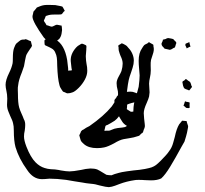

<svg xmlns="http://www.w3.org/2000/svg" viewBox="-20 -737 845 792"><path d="M179 -580H182Q199 -580 209 -574Q246 -554 257 -490Q259 -468 261 -456Q261 -446 262 -445Q264 -445 265 -446Q275 -446 276 -447Q277 -448 276 -451.5Q275 -455 275 -456L272 -483Q269 -513 294 -541Q300 -548 310 -553Q311 -554 313 -555Q315 -556 318 -557Q320 -557 324.5 -555Q329 -553 331 -552L335 -550Q337 -548 336.5 -542.5Q336 -537 336 -536V-532Q336 -526 335 -519.5Q334 -513 334 -507V-503Q334 -496 335 -487Q336 -478 337 -473Q340 -460 340 -445Q340 -427 330 -408.5Q320 -390 305 -375Q289 -359 279 -356Q269 -352 259 -352Q256 -352 253 -353.5Q250 -355 248 -356L240 -359L235 -366Q227 -377 225 -387Q218 -412 216 -466Q216 -472 215.5 -486Q215 -500 212 -510Q207 -525 202 -530Q199 -534 192.5 -537.5Q186 -541 184 -542L169 -549Q168 -550 167 -550Q166 -550 165 -552Q164 -553 164 -555Q164 -557 163.5 -562.5Q163 -568 164 -572Q177 -580 179 -580ZM651 -568Q651 -571 652 -573Q653 -574 657 -574.5Q661 -575 663 -576Q669 -580 674 -580L686 -578L694 -576Q696 -575 697 -573Q698 -571 700 -570Q701 -569 704 -566Q707 -563 707 -561Q708 -560 706.5 -557Q705 -554 705 -553Q705 -551 703.5 -547Q702 -543 701 -541Q700 -540 698.5 -540Q697 -540 696 -539Q694 -538 689.5 -535Q685 -532 682 -532Q681 -531 678 -532Q675 -533 674 -533Q672 -534 667 -534.5Q662 -535 660 -536Q657 -537 656 -540Q655 -541 651 -545Q647 -549 646 -556Q647 -560 651 -568ZM728 -235 731 -239H733L744 -238H747Q750 -238 750.5 -235.5Q751 -233 751 -232Q752 -228 753.5 -224.5Q755 -221 756 -217Q756 -211 754 -203Q752 -190 747.5 -174.5Q743 -159 741 -153L729 -132Q703 -84 682 -49.5Q661 -15 645 -1Q629 7 603 7L577 6Q568 5 552 5Q541 5 536 6Q502 11 473 22Q468 24 454.5 29Q441 34 429 35Q419 35 391 28Q386 27 379.5 25Q373 23 365 22Q358 21 346.5 20Q335 19 320 16Q311 15 288 11L253 5Q215 0 184 0Q164 2 153 2Q117 2 92 -36Q58 -83 44 -130Q37 -156 37 -198Q37 -218 34 -228Q32 -239 22 -259Q21 -262 15 -276Q9 -290 9 -305L10 -330Q10 -340 9 -347Q8 -354 7 -359Q3 -377 3 -387Q3 -407 18 -437Q28 -457 32 -476Q33 -483 33 -497Q33 -526 38 -539Q43 -553 48 -558L59 -567L66 -572Q70 -574 82 -574Q84 -576 87 -575Q89 -575 92 -573.5Q95 -572 97 -571Q98 -570 102 -569Q106 -568 107 -567Q108 -566 108.5 -562Q109 -558 110 -556L112 -548Q111 -545 109 -542Q107 -539 106 -538Q91 -516 89 -511Q87 -506 85.5 -498Q84 -490 83 -486Q81 -472 79 -464L70 -438Q57 -407 55 -386Q53 -377 53.5 -365Q54 -353 54 -349Q54 -312 59 -294Q62 -283 68.5 -269Q75 -255 78 -246Q82 -239 83 -233Q84 -229 84 -221Q84 -212 82 -198Q79 -186 79 -174Q79 -158 89 -132Q106 -88 127 -67Q144 -50 164 -44Q176 -40 189.5 -39Q203 -38 207 -38Q223 -36 231 -34Q253 -30 267 -30Q282 -30 314 -36Q334 -41 353 -42Q370 -42 381 -38Q388 -35 409 -22L419 -16Q429 -14 440 -14Q446 -16 453 -19Q473 -25 483 -27Q499 -30 531 -34Q556 -36 578 -40Q582 -41 594 -43.5Q606 -46 615 -51Q623 -55 632 -63.5Q641 -72 644 -75Q669 -100 678 -114Q689 -128 694.5 -148.5Q700 -169 701 -172Q708 -206 719 -224ZM441 -298Q455 -317 461 -332L466 -342Q467 -345 467 -350Q467 -361 464 -371Q463 -375 462 -380.5Q461 -386 461 -394Q461 -406 470 -422Q479 -438 481 -444Q486 -461 486 -475Q486 -489 477 -507Q474 -514 470 -528Q469 -533 469 -543Q467 -547 468 -549Q469 -551 477 -555Q480 -558 481 -558H482Q485 -558 489.5 -555.5Q494 -553 496 -552Q504 -548 510 -539Q520 -529 526 -515Q532 -501 532 -487Q532 -473 527 -457.5Q522 -442 521 -439Q513 -417 511 -407Q508 -394 504 -362Q501 -332 497.5 -314.5Q494 -297 487 -285Q472 -253 453 -239Q445 -234 437.5 -229.5Q430 -225 424 -222Q423 -222 419.5 -220.5Q416 -219 415 -217Q414 -215 413.5 -210.5Q413 -206 412 -204Q412 -203 411 -201Q410 -199 411 -198Q413 -197 414.5 -197.5Q416 -198 417 -198H430Q435 -199 441.5 -202Q448 -205 452 -206Q462 -209 485 -211L496 -213Q498 -214 508 -220Q510 -221 512 -222Q514 -223 516 -225Q518 -227 519 -230Q520 -233 521 -235Q529 -249 529.5 -268.5Q530 -288 531 -296Q532 -308 536 -323Q540 -338 542 -344Q546 -355 552 -379Q556 -409 556 -426Q556 -433 554 -451Q552 -473 552 -486Q552 -519 566 -538Q568 -541 570 -544.5Q572 -548 575 -551Q577 -553 588 -558Q593 -563 595 -563Q597 -562 599.5 -560Q602 -558 605 -557L612 -553Q613 -551 613 -547Q613 -543 614 -541Q616 -529 610.5 -513.5Q605 -498 603 -490Q601 -479 601.5 -466Q602 -453 602 -447Q602 -438 601 -431.5Q600 -425 599 -420Q595 -402 595 -392Q595 -383 596 -374Q597 -365 597 -356Q597 -351 595 -339Q593 -330 585 -312Q573 -286 573 -270Q573 -261 574.5 -248Q576 -235 577 -226Q577 -224 577.5 -220Q578 -216 577 -213Q577 -210 573 -202L570 -192Q568 -188 563 -186Q554 -177 554 -177L544 -174Q533 -170 516.5 -167.5Q500 -165 490 -163Q474 -160 451 -146Q425 -132 410 -129Q397 -126 380 -126Q346 -126 327 -142Q316 -151 313 -158Q312 -160 311.5 -163Q311 -166 310 -168Q307 -177 307 -179L312 -189Q314 -196 316 -197Q319 -201 325 -203Q334 -210 349 -217Q408 -258 441 -298ZM756 -561Q757 -561 758 -562Q759 -563 761 -563Q762 -562 762 -558L765 -547L766 -545Q765 -544 763 -544L753 -539Q751 -537 750 -538Q749 -538 749 -540Q749 -542 748 -543Q748 -544 745.5 -548Q743 -552 746 -557ZM733 -395Q733 -396 732.5 -397.5Q732 -399 733 -400Q733 -402 740 -405Q746 -411 746 -411Q749 -411 755 -405Q764 -399 764 -399Q766 -396 767 -392.5Q768 -389 769 -386Q769 -384 770.5 -382Q772 -380 772 -378Q768 -374 767 -372Q766 -371 764.5 -368.5Q763 -366 760 -364L753 -367Q750 -368 747 -369Q744 -370 741 -372Q738 -374 735 -384ZM739 -300Q738 -300 737.5 -300.5Q737 -301 737 -302L738 -304Q740 -308 742 -316Q743 -317 743 -319Q745 -319 749 -317Q752 -317 756.5 -316Q761 -315 762 -314Q763 -313 762.5 -311.5Q762 -310 762 -309V-298Q762 -297 762.5 -295.5Q763 -294 762 -293Q761 -291 756.5 -291Q752 -291 748 -292ZM557 -240Q549 -229 538 -221L531 -216Q528 -215 520 -215L512 -214Q509 -214 506.5 -216Q504 -218 503 -218Q491 -225 485 -234Q464 -266 455 -291L451 -302L452 -316V-324Q453 -327 459 -333Q460 -335 461.5 -338Q463 -341 465 -342Q466 -344 469 -345.5Q472 -347 474 -348Q493 -359 518 -359Q528 -359 537 -355Q538 -354 541 -353.5Q544 -353 545 -352Q547 -351 549.5 -346.5Q552 -342 554 -340Q555 -339 556 -338Q557 -337 557 -335Q557 -333 556 -332Q555 -331 554 -330Q553 -328 550.5 -323.5Q548 -319 546 -318Q545 -317 541 -316.5Q537 -316 535 -315Q529 -314 522.5 -312Q516 -310 513 -309Q512 -308 509 -307.5Q506 -307 505 -306Q504 -304 504 -295L503 -287Q505 -285 507.5 -283.5Q510 -282 512 -281Q514 -280 516.5 -278Q519 -276 521 -276H523L532 -277Q539 -278 551 -278L562 -277H565Q566 -275 566 -272Q566 -269 565 -266Q564 -263 563 -254.5Q562 -246 557 -240ZM224 -576 216 -570Q209 -564 208 -563Q205 -562 197 -562Q195 -562 191.5 -561Q188 -560 186 -561L179 -566Q168 -574 161 -582Q140 -611 126 -636Q114 -658 114 -668Q114 -673 116 -679Q117 -681 117 -684Q117 -687 118 -689L125 -697L132 -706Q134 -707 142 -710Q156 -716 169.5 -716.5Q183 -717 208 -716Q220 -714 229 -712L237 -710Q239 -708 240.5 -705Q242 -702 243 -700L247 -693Q247 -691 243 -689Q241 -687 238.5 -683Q236 -679 233 -678Q231 -677 229 -677.5Q227 -678 225 -677H204Q189 -677 182 -675Q180 -674 175.5 -673Q171 -672 169 -671Q168 -670 165 -661Q161 -653 161 -651Q164 -645 167 -642Q171 -634 172 -633Q174 -632 177 -632Q190 -627 193 -627Q197 -627 204 -631Q211 -635 215 -635Q217 -635 220 -634Q223 -633 226 -633Q227 -632 230 -632Q233 -632 234 -631Q235 -630 234.5 -628.5Q234 -627 235 -626Q235 -619 236 -613Q236 -611 234 -598.5Q232 -586 224 -576Z"/></svg>

Font: Rubik-Burned
Style: Regular
Weight: 400
Designer: NaN (generative design), Hubert & Fischer (Rubik source font outlines)
Foundry: NaN, Hubert & Fischer
Version: Version 1.000